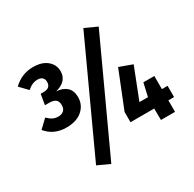

<svg xmlns="http://www.w3.org/2000/svg" viewBox="-179 -951 1245 1229"><g transform="rotate(-30 444.0 -336.5)"><path d="M320 -592Q320 -517 231 -494Q279 -491 306.5 -465.5Q334 -440 334 -392Q334 -336 292 -298Q250 -260 173 -260Q80 -260 26 -327L86 -384Q106 -364 123.5 -355.5Q141 -347 163 -347Q188 -347 203 -360.5Q218 -374 218 -400Q218 -428 202.5 -440.5Q187 -453 155 -453H124L137 -530H158Q211 -530 211 -576Q211 -597 198.5 -608Q186 -619 164 -619Q124 -619 88 -586L33 -643Q95 -703 179 -703Q245 -703 282.5 -671.5Q320 -640 320 -592ZM674 -717 304 85 215 44 584 -758ZM866 -85H824V0H720L719 -85H544V-161L652 -431L747 -396L658 -168H721L743 -265H824V-168H866Z"/></g></svg>

Font: Fira Sans Condensed
Style: Bold
Weight: 700
Width: 3
Designer: bBox Type GmbH & Carrois Corporate GbR & Edenspiekermann AG
Foundry: bBox Type GmbH & Carrois Corporate GbR & Edenspiekermann AG
Version: Version 4.301